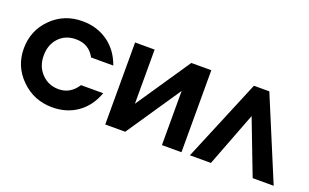

<svg xmlns="http://www.w3.org/2000/svg" viewBox="-70 -886 1960 1219"><g transform="rotate(20 910.0 -277.0)"><path d="M449 -182H599Q565 -88 493 -37.5Q421 13 324 13Q201 13 114.5 -71.5Q28 -156 28 -277Q28 -399 112.5 -483Q197 -567 320 -567Q419 -567 492.5 -515Q566 -463 599 -369H449Q409 -445 320 -445Q250 -445 206 -398.5Q162 -352 162 -278Q162 -205 208 -157Q254 -109 323 -109Q402 -109 449 -182Z M679 0V-554H811V-188L1059 -554H1194V0H1062V-366L814 0Z M1251 0 1482 -554H1586L1817 0H1675L1534 -368L1393 0Z"/></g></svg>

Font: Involve
Style: Bold
Weight: 700
Designer: Stefan Peev
Foundry: Context Ltd.
Version: Version 1.001